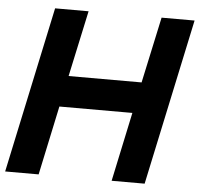

<svg xmlns="http://www.w3.org/2000/svg" viewBox="-57 -742 827 794"><g transform="rotate(5 356.0 -345.0)"><path d="M-7 0 140 -690H279L220 -416H523L582 -690H719L572 0H435L496 -287H193L132 0Z"/></g></svg>

Font: Radio Canada Big SemiBold
Style: Italic
Weight: 600
Italic angle: -12°
Designer: Étienne Aubert Bonn
Foundry: Coppers and Brasses
Version: Version 1.001